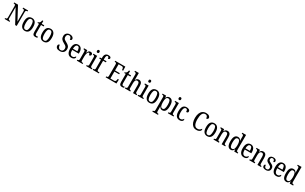

<svg xmlns="http://www.w3.org/2000/svg" viewBox="559 -3856 11389 7180"><g transform="rotate(30 6253.0 -266.5)"><path d="M31 0V-41H43Q74 -41 93 -53.5Q112 -66 112 -113V-605Q112 -649 93 -661Q74 -673 45 -673H31V-714H197L498 -153V-605Q498 -648 479 -660.5Q460 -673 431 -673H418V-714H633V-673H618Q589 -673 570.5 -660Q552 -647 552 -601V0H486L166 -589V-113Q166 -66 184 -53.5Q202 -41 232 -41H247V0Z M903 10Q809 10 755 -59Q701 -128 701 -269Q701 -409 752.5 -477.5Q804 -546 906 -546Q999 -546 1053 -477.5Q1107 -409 1107 -269Q1107 -128 1055 -59Q1003 10 903 10ZM905 -41Q966 -41 991 -99Q1016 -157 1016 -269Q1016 -381 991 -437.5Q966 -494 904 -494Q842 -494 817 -437.5Q792 -381 792 -269Q792 -157 817.5 -99Q843 -41 905 -41Z M1356 10Q1294 10 1264.5 -24.5Q1235 -59 1235 -145V-487H1169V-520Q1191 -524 1208.5 -532.5Q1226 -541 1240 -557Q1253 -573 1262 -595.5Q1271 -618 1277 -659H1323V-536H1435V-487H1323V-143Q1323 -90 1338.5 -66.5Q1354 -43 1384 -43Q1401 -43 1415 -45Q1429 -47 1443 -51V-5Q1430 0 1407 5Q1384 10 1356 10Z M1710 10Q1616 10 1562 -59Q1508 -128 1508 -269Q1508 -409 1559.5 -477.5Q1611 -546 1713 -546Q1806 -546 1860 -477.5Q1914 -409 1914 -269Q1914 -128 1862 -59Q1810 10 1710 10ZM1712 -41Q1773 -41 1798 -99Q1823 -157 1823 -269Q1823 -381 1798 -437.5Q1773 -494 1711 -494Q1649 -494 1624 -437.5Q1599 -381 1599 -269Q1599 -157 1624.5 -99Q1650 -41 1712 -41Z M2416 10Q2323 10 2278 -28Q2233 -66 2233 -128Q2233 -159 2251 -177.5Q2269 -196 2300 -196Q2303 -127 2334 -82Q2365 -37 2423 -37Q2478 -37 2508.5 -69.5Q2539 -102 2539 -162Q2539 -202 2524 -229.5Q2509 -257 2478.5 -279.5Q2448 -302 2400 -326Q2324 -365 2286 -415Q2248 -465 2248 -547Q2248 -601 2273 -640.5Q2298 -680 2340.5 -702Q2383 -724 2437 -724Q2490 -724 2526.5 -707.5Q2563 -691 2582 -665Q2601 -639 2601 -611Q2601 -579 2582.5 -564Q2564 -549 2529 -549Q2529 -582 2518.5 -611Q2508 -640 2486 -658Q2464 -676 2429 -676Q2381 -676 2355.5 -644.5Q2330 -613 2330 -559Q2330 -522 2342 -495.5Q2354 -469 2383 -447Q2412 -425 2462 -400Q2539 -361 2580.5 -314.5Q2622 -268 2622 -188Q2622 -93 2565 -41.5Q2508 10 2416 10Z M2909 10Q2812 10 2759.5 -62Q2707 -134 2707 -264Q2707 -405 2757.5 -475.5Q2808 -546 2900 -546Q2985 -546 3033.5 -484.5Q3082 -423 3082 -305V-263H2798Q2799 -152 2831.5 -99.5Q2864 -47 2926 -47Q2970 -47 2999.5 -70Q3029 -93 3045 -124Q3053 -120 3059 -112Q3065 -104 3065 -90Q3065 -70 3048 -46.5Q3031 -23 2996.5 -6.5Q2962 10 2909 10ZM2991 -314Q2991 -395 2970.5 -445Q2950 -495 2901 -495Q2853 -495 2827.5 -448Q2802 -401 2799 -314Z M3149 0V-41H3152Q3181 -41 3201 -53.5Q3221 -66 3221 -113V-427Q3221 -471 3201 -483Q3181 -495 3153 -495H3150V-536H3290L3305 -431H3308Q3320 -462 3335 -488.5Q3350 -515 3373 -530.5Q3396 -546 3432 -546Q3476 -546 3498 -526Q3520 -506 3520 -472Q3520 -441 3500 -422.5Q3480 -404 3436 -404Q3436 -445 3426.5 -463.5Q3417 -482 3392 -482Q3370 -482 3355 -462.5Q3340 -443 3330 -411Q3320 -379 3315.5 -342.5Q3311 -306 3311 -273V-108Q3311 -64 3330.5 -52.5Q3350 -41 3378 -41H3400V0Z M3671 -640Q3648 -640 3633.5 -653Q3619 -666 3619 -698Q3619 -731 3633.5 -744Q3648 -757 3671 -757Q3693 -757 3708.5 -744Q3724 -731 3724 -698Q3724 -666 3708.5 -653Q3693 -640 3671 -640ZM3551 0V-41H3562Q3592 -41 3611 -53Q3630 -65 3630 -110V-425Q3630 -470 3612.5 -482.5Q3595 -495 3565 -495H3557V-536H3719V-115Q3719 -67 3738 -54Q3757 -41 3788 -41H3798V0Z M3832 0V-41H3844Q3871 -41 3892 -53.5Q3913 -66 3913 -113V-488H3835V-536H3913V-587Q3913 -676 3954 -723Q3995 -770 4072 -770Q4137 -770 4163 -750Q4189 -730 4189 -701Q4189 -675 4170.5 -659.5Q4152 -644 4117 -644Q4117 -675 4106.5 -700Q4096 -725 4065 -725Q4030 -725 4016 -691.5Q4002 -658 4002 -596V-536H4122V-488H4002V-113Q4002 -66 4022 -53.5Q4042 -41 4070 -41H4103V0Z M4394 0V-41H4410Q4439 -41 4457 -53Q4475 -65 4475 -108V-601Q4475 -648 4456 -660.5Q4437 -673 4410 -673H4394V-714H4832L4837 -540H4789L4784 -582Q4782 -615 4765 -640Q4748 -665 4709 -665H4570V-398H4774V-350H4570V-49H4730Q4771 -49 4789 -74Q4807 -99 4812 -132L4817 -174H4865L4859 0Z M5102 10Q5040 10 5010.5 -24.5Q4981 -59 4981 -145V-487H4915V-520Q4937 -524 4954.5 -532.5Q4972 -541 4986 -557Q4999 -573 5008 -595.5Q5017 -618 5023 -659H5069V-536H5181V-487H5069V-143Q5069 -90 5084.5 -66.5Q5100 -43 5130 -43Q5147 -43 5161 -45Q5175 -47 5189 -51V-5Q5176 0 5153 5Q5130 10 5102 10Z M5223 0V-41H5231Q5258 -41 5278.5 -53.5Q5299 -66 5299 -113V-651Q5299 -695 5278 -707Q5257 -719 5231 -719H5223V-760H5388V-534Q5388 -509 5386 -484Q5384 -459 5384 -454H5388Q5405 -492 5436.5 -519Q5468 -546 5520 -546Q5590 -546 5627 -499Q5664 -452 5664 -349V-113Q5664 -66 5682 -53.5Q5700 -41 5729 -41H5731V0H5575V-346Q5575 -412 5555 -447.5Q5535 -483 5486 -483Q5434 -483 5411 -439Q5388 -395 5388 -321V-108Q5388 -64 5407.5 -52.5Q5427 -41 5456 -41H5458V0Z M5894 -640Q5871 -640 5856.5 -653Q5842 -666 5842 -698Q5842 -731 5856.5 -744Q5871 -757 5894 -757Q5916 -757 5931.5 -744Q5947 -731 5947 -698Q5947 -666 5931.5 -653Q5916 -640 5894 -640ZM5774 0V-41H5785Q5815 -41 5834 -53Q5853 -65 5853 -110V-425Q5853 -470 5835.5 -482.5Q5818 -495 5788 -495H5780V-536H5942V-115Q5942 -67 5961 -54Q5980 -41 6011 -41H6021V0Z M6281 10Q6187 10 6133 -59Q6079 -128 6079 -269Q6079 -409 6130.5 -477.5Q6182 -546 6284 -546Q6377 -546 6431 -477.5Q6485 -409 6485 -269Q6485 -128 6433 -59Q6381 10 6281 10ZM6283 -41Q6344 -41 6369 -99Q6394 -157 6394 -269Q6394 -381 6369 -437.5Q6344 -494 6282 -494Q6220 -494 6195 -437.5Q6170 -381 6170 -269Q6170 -157 6195.5 -99Q6221 -41 6283 -41Z M6546 237V196H6553Q6580 196 6600.5 183.5Q6621 171 6621 124V-427Q6621 -471 6601.5 -483Q6582 -495 6554 -495H6543V-536H6696L6706 -450H6709Q6728 -493 6759 -519.5Q6790 -546 6840 -546Q6924 -546 6969 -479.5Q7014 -413 7014 -269Q7014 -124 6969 -56.5Q6924 11 6838 11Q6791 11 6760 -14Q6729 -39 6711 -80H6708Q6711 -28 6711 34V129Q6711 173 6731.5 184.5Q6752 196 6778 196H6791V237ZM6822 -47Q6876 -47 6899 -105.5Q6922 -164 6922 -272Q6922 -379 6899 -434Q6876 -489 6821 -489Q6757 -489 6734 -432Q6711 -375 6711 -271Q6711 -164 6734 -105.5Q6757 -47 6822 -47Z M7199 -640Q7176 -640 7161.5 -653Q7147 -666 7147 -698Q7147 -731 7161.5 -744Q7176 -757 7199 -757Q7221 -757 7236.5 -744Q7252 -731 7252 -698Q7252 -666 7236.5 -653Q7221 -640 7199 -640ZM7079 0V-41H7090Q7120 -41 7139 -53Q7158 -65 7158 -110V-425Q7158 -470 7140.5 -482.5Q7123 -495 7093 -495H7085V-536H7247V-115Q7247 -67 7266 -54Q7285 -41 7316 -41H7326V0Z M7582 10Q7524 10 7479 -18Q7434 -46 7409 -106.5Q7384 -167 7384 -265Q7384 -372 7409.5 -433.5Q7435 -495 7479 -520.5Q7523 -546 7578 -546Q7643 -546 7686.5 -520Q7730 -494 7730 -444Q7730 -410 7710 -396.5Q7690 -383 7648 -383Q7648 -430 7634 -463.5Q7620 -497 7578 -497Q7547 -497 7523.5 -476.5Q7500 -456 7487.5 -406Q7475 -356 7475 -266Q7475 -159 7504 -103.5Q7533 -48 7596 -48Q7640 -48 7669.5 -71.5Q7699 -95 7714 -126Q7721 -120 7725.5 -111Q7730 -102 7730 -88Q7730 -67 7715 -44Q7700 -21 7667 -5.5Q7634 10 7582 10Z M8309 10Q8222 10 8163.5 -36Q8105 -82 8075 -164.5Q8045 -247 8045 -358Q8045 -468 8076 -550Q8107 -632 8168.5 -678Q8230 -724 8321 -724Q8408 -724 8453.5 -690.5Q8499 -657 8499 -611Q8499 -580 8477.5 -562Q8456 -544 8421 -544Q8421 -576 8411 -605Q8401 -634 8377.5 -653Q8354 -672 8314 -672Q8225 -672 8186.5 -588.5Q8148 -505 8148 -358Q8148 -215 8189.5 -132Q8231 -49 8324 -49Q8388 -49 8423 -76Q8458 -103 8482 -139Q8497 -128 8497 -103Q8497 -79 8477.5 -53Q8458 -27 8416.5 -8.5Q8375 10 8309 10Z M8778 10Q8684 10 8630 -59Q8576 -128 8576 -269Q8576 -409 8627.5 -477.5Q8679 -546 8781 -546Q8874 -546 8928 -477.5Q8982 -409 8982 -269Q8982 -128 8930 -59Q8878 10 8778 10ZM8780 -41Q8841 -41 8866 -99Q8891 -157 8891 -269Q8891 -381 8866 -437.5Q8841 -494 8779 -494Q8717 -494 8692 -437.5Q8667 -381 8667 -269Q8667 -157 8692.5 -99Q8718 -41 8780 -41Z M9050 0V-41H9058Q9087 -41 9106.5 -53.5Q9126 -66 9126 -113V-427Q9126 -471 9106.5 -483Q9087 -495 9060 -495H9055V-536H9201L9212 -454H9216Q9239 -507 9271.5 -526.5Q9304 -546 9349 -546Q9416 -546 9453.5 -499Q9491 -452 9491 -349V-113Q9491 -66 9508 -53.5Q9525 -41 9554 -41H9558V0H9402V-346Q9402 -411 9383 -447.5Q9364 -484 9316 -484Q9278 -484 9255.5 -461Q9233 -438 9224 -400.5Q9215 -363 9215 -321V-108Q9215 -64 9234 -52.5Q9253 -41 9281 -41H9286V0Z M9800 10Q9716 10 9671.5 -56.5Q9627 -123 9627 -267Q9627 -412 9672 -479Q9717 -546 9802 -546Q9851 -546 9881.5 -521.5Q9912 -497 9930 -458H9935Q9933 -482 9932.5 -510Q9932 -538 9932 -565V-650Q9932 -695 9911 -707Q9890 -719 9862 -719H9855V-760H10020V-111Q10020 -66 10039.5 -53.5Q10059 -41 10088 -41H10096V0H9946L9936 -91H9933Q9913 -45 9882 -17.5Q9851 10 9800 10ZM9820 -48Q9881 -48 9906.5 -106Q9932 -164 9932 -267Q9932 -374 9907.5 -431Q9883 -488 9819 -488Q9765 -488 9742 -431Q9719 -374 9719 -266Q9719 -156 9742.5 -102Q9766 -48 9820 -48Z M10359 10Q10262 10 10209.5 -62Q10157 -134 10157 -264Q10157 -405 10207.5 -475.5Q10258 -546 10350 -546Q10435 -546 10483.5 -484.5Q10532 -423 10532 -305V-263H10248Q10249 -152 10281.5 -99.5Q10314 -47 10376 -47Q10420 -47 10449.5 -70Q10479 -93 10495 -124Q10503 -120 10509 -112Q10515 -104 10515 -90Q10515 -70 10498 -46.5Q10481 -23 10446.5 -6.5Q10412 10 10359 10ZM10441 -314Q10441 -395 10420.5 -445Q10400 -495 10351 -495Q10303 -495 10277.5 -448Q10252 -401 10249 -314Z M10595 0V-41H10603Q10632 -41 10651.5 -53.5Q10671 -66 10671 -113V-427Q10671 -471 10651.5 -483Q10632 -495 10605 -495H10600V-536H10746L10757 -454H10761Q10784 -507 10816.5 -526.5Q10849 -546 10894 -546Q10961 -546 10998.5 -499Q11036 -452 11036 -349V-113Q11036 -66 11053 -53.5Q11070 -41 11099 -41H11103V0H10947V-346Q10947 -411 10928 -447.5Q10909 -484 10861 -484Q10823 -484 10800.5 -461Q10778 -438 10769 -400.5Q10760 -363 10760 -321V-108Q10760 -64 10779 -52.5Q10798 -41 10826 -41H10831V0Z M11311 10Q11242 10 11202 -16Q11162 -42 11162 -95Q11162 -131 11181 -145Q11200 -159 11220 -159Q11220 -106 11242.5 -70.5Q11265 -35 11314 -35Q11360 -35 11382.5 -59.5Q11405 -84 11405 -126Q11405 -163 11384 -185Q11363 -207 11307 -236Q11260 -260 11230.5 -282.5Q11201 -305 11187 -333.5Q11173 -362 11173 -405Q11173 -472 11216.5 -508.5Q11260 -545 11331 -545Q11398 -545 11431 -517.5Q11464 -490 11464 -452Q11464 -426 11448 -410Q11432 -394 11403 -394Q11403 -501 11323 -501Q11284 -501 11265 -479Q11246 -457 11246 -422Q11246 -381 11270 -359.5Q11294 -338 11350 -311Q11417 -279 11448.5 -243Q11480 -207 11480 -144Q11480 -71 11435 -30.5Q11390 10 11311 10Z M11763 10Q11666 10 11613.5 -62Q11561 -134 11561 -264Q11561 -405 11611.5 -475.5Q11662 -546 11754 -546Q11839 -546 11887.5 -484.5Q11936 -423 11936 -305V-263H11652Q11653 -152 11685.5 -99.5Q11718 -47 11780 -47Q11824 -47 11853.5 -70Q11883 -93 11899 -124Q11907 -120 11913 -112Q11919 -104 11919 -90Q11919 -70 11902 -46.5Q11885 -23 11850.5 -6.5Q11816 10 11763 10ZM11845 -314Q11845 -395 11824.5 -445Q11804 -495 11755 -495Q11707 -495 11681.5 -448Q11656 -401 11653 -314Z M12195 10Q12111 10 12066.5 -56.5Q12022 -123 12022 -267Q12022 -412 12067 -479Q12112 -546 12197 -546Q12246 -546 12276.5 -521.5Q12307 -497 12325 -458H12330Q12328 -482 12327.5 -510Q12327 -538 12327 -565V-650Q12327 -695 12306 -707Q12285 -719 12257 -719H12250V-760H12415V-111Q12415 -66 12434.5 -53.5Q12454 -41 12483 -41H12491V0H12341L12331 -91H12328Q12308 -45 12277 -17.5Q12246 10 12195 10ZM12215 -48Q12276 -48 12301.5 -106Q12327 -164 12327 -267Q12327 -374 12302.5 -431Q12278 -488 12214 -488Q12160 -488 12137 -431Q12114 -374 12114 -266Q12114 -156 12137.5 -102Q12161 -48 12215 -48Z"/></g></svg>

Font: Noto Serif Ethiopic Condensed
Style: Regular
Weight: 400
Width: 3
Designer: Monotype Design Team
Foundry: Monotype Imaging Inc.
Version: Version 2.102; ttfautohint (v1.8.4.7-5d5b)